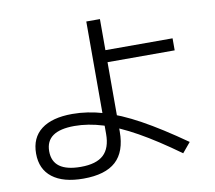

<svg xmlns="http://www.w3.org/2000/svg" viewBox="-89 -907 1178 1053"><g transform="rotate(-10 500.0 -380.0)"><path d="M293 43Q181 43 120.5 -3.5Q60 -50 60 -137Q60 -225 120 -271Q180 -317 293 -317Q377 -317 466 -291Q555 -265 660.5 -207Q766 -149 901 -54L855 1Q732 -88 633 -143.5Q534 -199 451.5 -224.5Q369 -250 293 -250Q213 -250 173 -222Q133 -194 133 -137Q133 -23 290 -23Q376 -23 416.5 -60.5Q457 -98 457 -177V-803H533V-630H907V-563H533V-177Q533 -65 474 -11Q415 43 293 43Z"/></g></svg>

Font: M PLUS 1 Code
Style: Regular
Weight: 400
Designer: Coji Morishita
Foundry: UNDERFOREST DESIGN
Version: Version 1.005